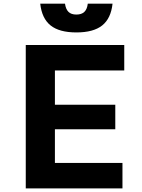

<svg xmlns="http://www.w3.org/2000/svg" viewBox="-20 -1051 790 1071"><path d="M123.7 -800H673.1V-657.8H286.3V-466.8H623.1V-330H286.3V-142.2H663.1V0H123.7ZM406.1 -969.8Q434.9 -969.8 450.5 -984.7Q466.1 -999.6 469.7 -1030.7H607.8Q598.9 -948.1 550.1 -909.1Q501.3 -870.1 406.1 -870.1Q310.9 -870.1 262.2 -909.1Q213.4 -948.1 204.4 -1030.7H342.5Q346.8 -999.6 362.1 -984.7Q377.3 -969.8 406.1 -969.8Z"/></svg>

Font: Martian Mono VF sWd Rg
Style: Regular
Weight: 400
Width: 6
Monospace: yes
Designer: Roman Shamin
Foundry: Evil Martians
Version: Version 1.100